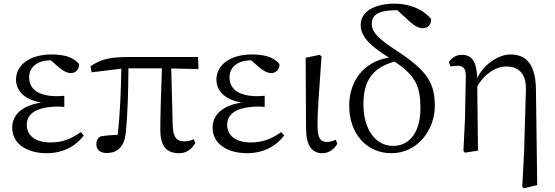

<svg xmlns="http://www.w3.org/2000/svg" viewBox="-20 -827 3049 1054"><path d="M424 -102C370 -64 322 -45 257 -45C175 -45 127 -82 127 -142C127 -193 164 -242 305 -242C311 -242 321 -241 333 -240V-301C322 -300 304 -299 295 -299C186 -299 140 -340 140 -403C140 -463 192 -496 257 -496H259L300 -460C328 -436 348 -426 370 -426C398 -426 416 -450 414 -475C384 -515 327 -528 263 -528C139 -528 68 -467 68 -390C68 -332 110 -280 207 -264C105 -249 47 -199 47 -126C47 -37 129 14 236 14C332 14 399 -29 440 -83Z M920 -451 1070 -448 1067 -514H684C581 -514 532 -501 477 -463L483 -430L646 -450C644 -331 640 -211 626 -87C591 -86 558 -83 531 -78C517 -68 509 -57 509 -34C509 -4 532 13 565 13C626 13 664 -22 671 -104C682 -215 684 -334 685 -452H869C865 -355 860 -186 860 -116C860 -25 893 14 963 14C1001 14 1029 -4 1052 -41L1044 -63C1028 -55 1010 -51 992 -51C952 -51 930 -70 928 -141Z M1524 -102C1470 -64 1422 -45 1357 -45C1275 -45 1227 -82 1227 -142C1227 -193 1264 -242 1405 -242C1411 -242 1421 -241 1433 -240V-301C1422 -300 1404 -299 1395 -299C1286 -299 1240 -340 1240 -403C1240 -463 1292 -496 1357 -496H1359L1400 -460C1428 -436 1448 -426 1470 -426C1498 -426 1516 -450 1514 -475C1484 -515 1427 -528 1363 -528C1239 -528 1168 -467 1168 -390C1168 -332 1210 -280 1307 -264C1205 -249 1147 -199 1147 -126C1147 -37 1229 14 1336 14C1432 14 1499 -29 1540 -83Z M1750 14C1788 14 1817 -11 1832 -38L1823 -60C1808 -53 1793 -48 1775 -48C1742 -48 1724 -64 1723 -133C1722 -211 1730 -293 1745 -517L1735 -526L1658 -510L1660 -125C1660 -27 1692 14 1750 14Z M2137 -26C2043 -26 1975 -116 1975 -254C1975 -380 2022 -455 2146 -489C2260 -413 2288 -355 2288 -232C2288 -108 2233 -26 2137 -26ZM2230 -708C2262 -679 2284 -672 2301 -672C2328 -672 2348 -691 2347 -722C2300 -780 2222 -807 2147 -807C2045 -807 1960 -769 1960 -690C1960 -619 2027 -566 2115 -511C1971 -487 1897 -377 1897 -246C1897 -93 1993 14 2128 14C2275 14 2367 -117 2367 -245C2367 -368 2326 -435 2178 -535C2074 -603 2021 -642 2021 -696C2021 -754 2071 -771 2161 -771Z M2922 -341C2919 -482 2863 -528 2781 -528C2723 -528 2640 -481 2600 -399C2596 -492 2569 -526 2516 -526C2481 -526 2461 -509 2444 -487L2453 -462C2466 -464 2479 -466 2492 -466C2526 -466 2537 -448 2537 -408L2533 -182L2524 2L2532 11L2604 0L2600 -352C2634 -416 2699 -462 2758 -462C2826 -462 2870 -424 2867 -333L2857 7L2847 198L2855 207L2929 189Z"/></svg>

Font: Source Han Serif K
Style: Regular
Weight: 400
Designer: Ryoko NISHIZUKA 西塚涼子 (kana & ideographs); Frank Grießhammer (Latin, Greek & Cyrillic); Wenlong ZHANG 张文龙 (bopomofo); San
Foundry: Adobe Systems Incorporated
Version: Version 1.001;PS 1.001;hotconv 16.6.54;makeotf.lib2.5.65590